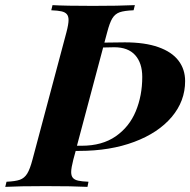

<svg xmlns="http://www.w3.org/2000/svg" viewBox="-62 -728 742 748"><path d="M215.3 -57.6Q215.3 -43 221.9 -35.2Q228.5 -27.3 242.7 -24.2Q256.8 -21 282.7 -20L278.8 0Q220.7 -2.9 115.7 -2.9Q11.2 -2.9 -41.5 0L-36.6 -20Q-2 -21.5 15.6 -27.8Q33.2 -34.2 43.9 -51.5Q54.7 -68.8 64.5 -106L196.8 -602.1Q205.1 -633.8 205.1 -649.9Q205.1 -665 198.2 -672.9Q191.4 -680.7 177.5 -683.8Q163.6 -687 137.7 -688L142.6 -708Q192.4 -705.1 299.8 -705.1Q399.4 -705.1 463.4 -708L458.5 -688Q421.9 -686.5 404.1 -680.2Q386.2 -673.8 375.7 -656.7Q365.2 -639.6 355.5 -602.1L344.7 -562Q397.5 -563 424.3 -563Q502.4 -563 554.9 -544.4Q607.4 -525.9 633.3 -491.9Q659.2 -458 659.2 -412.1Q659.2 -334 606.9 -272.2Q554.7 -210.4 460.9 -175.3Q367.2 -140.1 246.1 -140.1H232.9L223.6 -106Q215.3 -73.7 215.3 -57.6ZM339.8 -543 237.8 -160.2H256.3Q335.9 -160.2 388.9 -197Q441.9 -233.9 467 -294.7Q492.2 -355.5 492.2 -428.2Q492.2 -482.4 464.6 -513.2Q437 -543.9 383.3 -543.9Q362.3 -543.9 339.8 -543Z"/></svg>

Font: TypoPRO Playfair Display
Style: Bold Italic
Weight: 700
Italic angle: -14.9847°
Designer: Claus Eggers Sørensen
Foundry: Claus Eggers Sørensen
Version: Version 1.004;PS 001.004;hotconv 1.0.70;makeotf.lib2.5.58329